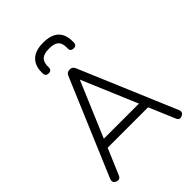

<svg xmlns="http://www.w3.org/2000/svg" viewBox="-243 -979 1098 1098"><g transform="rotate(-45 306.5 -430.0)"><path d="M308 -860Q433 -860 433 -745V-738Q433 -713 409 -713Q384 -713 384 -735V-745Q384 -781 366.5 -796.5Q349 -812 308 -812Q267 -812 249 -796Q231 -780 231 -745V-738Q231 -713 207 -713Q182 -713 182 -738V-745Q182 -801 214 -830.5Q246 -860 308 -860ZM77 -16Q66 8 42 -3Q19 -12 28 -37L276 -624Q284 -644 306 -644H308Q328 -644 337 -624L585 -37Q595 -14 571 -3Q548 8 538 -16L471 -174H144ZM307 -562 165 -226H449Z"/></g></svg>

Font: Jura
Style: Regular
Weight: 400
Designer: Daniel Johnson, Alexei Vanyashin
Foundry: Daniel Johnson
Version: Version 5.103